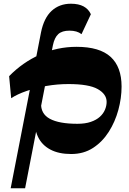

<svg xmlns="http://www.w3.org/2000/svg" viewBox="-20 -805 688 1021"><path d="M358.7 14Q292 14 247.4 -9.9Q202.7 -33.7 181.9 -77.6Q161 -121.5 165.7 -181.5L198.5 -258Q195.7 -200 244.9 -173.4Q294 -146.7 391.7 -146.7Q433.5 -146.7 463.1 -157Q492.7 -167.2 511.1 -184Q529.5 -200.7 538.2 -221.5Q547 -242.3 547 -263.3Q547 -304.5 499.7 -331.3Q452.5 -358 344 -358Q284.3 -358 226.8 -347.9Q169.3 -337.8 120.8 -321Q72.3 -304.3 39.5 -282.8L28.5 -400Q100 -473.3 192.4 -514.6Q284.7 -556 387 -556Q509.7 -556 568.1 -502.7Q626.5 -449.5 626.5 -344.7Q626.5 -284 609.4 -220.6Q592.2 -157.3 558.5 -104.1Q524.7 -51 474.9 -18.5Q425 14 358.7 14ZM36.8 196 198 -632.5Q213.5 -709.5 254.7 -747.4Q296 -785.2 357 -785.2Q398.2 -785.2 424.6 -770.9Q451 -756.5 463.2 -729.3L413.5 -623.3Q401.5 -632.8 385.5 -637.4Q369.5 -642 349.5 -642Q310 -642 289.9 -623.6Q269.7 -605.3 261.2 -563.8L113.5 196Z"/></svg>

Font: Savate ExtraLight
Style: Italic
Weight: 200
Italic angle: -11°
Designer: Max Esnée
Foundry: Plomb Type
Version: Version 2.000